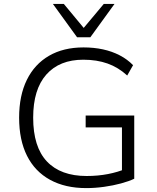

<svg xmlns="http://www.w3.org/2000/svg" viewBox="-20 -956 807 984"><path d="M422 8Q314 8 236.5 -34.5Q159 -77 118.5 -157.5Q78 -238 78 -353Q78 -466 117.5 -546.5Q157 -627 231 -670Q305 -713 408 -713Q461 -713 507.5 -703Q554 -693 593.5 -672.5Q633 -652 662 -622L632 -569Q586 -611 531 -630.5Q476 -650 407 -650Q285 -650 217.5 -574Q150 -498 150 -353Q150 -203 220.5 -128.5Q291 -54 424 -54Q482 -54 533.5 -64Q585 -74 627 -92L605 -44V-303H419V-364H668V-40Q641 -27 600.5 -16Q560 -5 513.5 1.5Q467 8 422 8ZM375 -765 251 -936H307L409 -813L512 -936H567L443 -765Z"/></svg>

Font: Nunito Sans 8pt Light
Style: Regular
Weight: 300
Version: Version 3.101;gftools[0.9.27]